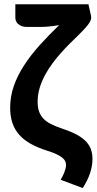

<svg xmlns="http://www.w3.org/2000/svg" viewBox="-20 -746 466 926"><path d="M419 -669.5Q420.5 -662.5 419 -654.5Q417.5 -646.5 410.8 -635.8Q404 -625 391 -610.5Q378 -596 357.5 -576Q340 -559 318.8 -538Q297.5 -517 275.8 -492.8Q254 -468.5 233.5 -441Q213 -413.5 197 -383.8Q181 -354 171.2 -321.8Q161.5 -289.5 161.5 -255.5Q161.5 -228.5 168.2 -208.8Q175 -189 189.2 -174Q203.5 -159 225.8 -147.8Q248 -136.5 279 -126Q323 -111.5 351.5 -95.8Q380 -80 396.5 -61.8Q413 -43.5 419.5 -23Q426 -2.5 426 20.5Q426 88 379 161L272.5 121Q276.5 114 281.2 105.2Q286 96.5 289.8 86.8Q293.5 77 296 67.2Q298.5 57.5 298.5 49Q298.5 41 295 32.5Q291.5 24 281.5 15.5Q271.5 7 253.5 -1.8Q235.5 -10.5 206.5 -19.5Q162.5 -33.5 129.2 -51.8Q96 -70 73.8 -94.8Q51.5 -119.5 40.2 -152Q29 -184.5 29 -226.5Q29 -280.5 46.5 -330.8Q64 -381 95.5 -429.8Q127 -478.5 170.2 -526.8Q213.5 -575 265.5 -625Q243 -621 219.2 -618.5Q195.5 -616 170 -616H111Q95 -616 84.2 -620.2Q73.5 -624.5 66.8 -630.8Q60 -637 57 -645Q54 -653 54 -660.5V-725.5H406.5Z"/></svg>

Font: Lato
Style: Regular
Weight: 800
Designer: Lukasz Dziedzic with Adam Twardoch and Botio Nikoltchev
Foundry: tyPoland Lukasz Dziedzic
Version: Version 2.015; 2015-08-06; http://www.latofonts.com/; ttfaut